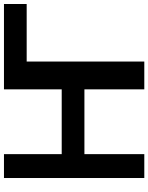

<svg xmlns="http://www.w3.org/2000/svg" viewBox="89 -829 740 958"><g transform="rotate(-90 459.0 -350.0)"><path d="M49.8 0V-700.2H168.9V-412.1H492.2V-700.2H918V-586.9H630.9V0H492.2V-298.8H168.9V0Z"/></g></svg>

Font: Cakra Normal
Style: Regular
Weight: 400
Designer: Lucia Kollert, Vojtech Kollert
Foundry: OoM Type
Version: Version 1.000;Glyphs 3.1.1 (3148)